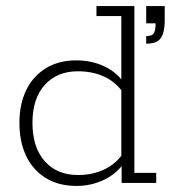

<svg xmlns="http://www.w3.org/2000/svg" viewBox="-20 -603 563 633"><path d="M232 10Q172 10 129.5 -17Q87 -44 65.5 -90.5Q44 -137 44 -198Q44 -258 65.5 -304Q87 -350 129.5 -377Q172 -404 232 -404Q282 -404 324.5 -384Q367 -364 391 -326L380 -332V-550H298V-583H423V-33H495V0H381V-63L391 -69Q367 -32 324.5 -11Q282 10 232 10ZM237 -26Q285 -26 323 -44Q361 -62 384 -95L380 -72V-322L384 -300Q361 -333 323 -350.5Q285 -368 237 -368Q168 -368 127.5 -323Q87 -278 87 -198Q87 -117 127.5 -71.5Q168 -26 237 -26ZM462 -459V-484Q481 -484 487 -493Q493 -502 493 -526H462V-583H523V-534Q523 -510 517.5 -492.5Q512 -475 499 -467Q486 -459 462 -459Z"/></svg>

Font: Rokkitt ExtraLight
Style: Regular
Weight: 250
Version: Version 3.103